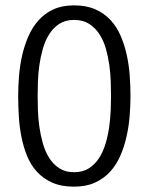

<svg xmlns="http://www.w3.org/2000/svg" viewBox="-20 -698 563 727"><path d="M474.1 -334.5Q474.1 -298.3 470.9 -258.8Q467.8 -219.2 459.2 -181.2Q450.7 -143.1 435.8 -108.6Q420.9 -74.2 397.2 -48.1Q373.5 -22 339.8 -6.6Q306.2 8.8 260.3 8.8Q212.4 8.8 178.2 -6.3Q144 -21.5 120.4 -47.1Q96.7 -72.8 82.8 -106.9Q68.8 -141.1 61.3 -179.2Q53.7 -217.3 51.3 -257.3Q48.8 -297.4 48.8 -334.5Q48.8 -370.6 52 -409.9Q55.2 -449.2 63.7 -487.3Q72.3 -525.4 87.2 -559.8Q102.1 -594.2 125.5 -620.6Q148.9 -647 182.1 -662.4Q215.3 -677.7 260.3 -677.7Q307.1 -677.7 341.1 -662.6Q375 -647.5 398.7 -621.8Q422.4 -596.2 437 -562Q451.7 -527.8 460 -489.7Q468.3 -451.7 471.2 -411.6Q474.1 -371.6 474.1 -334.5ZM400.4 -334.5Q400.4 -357.9 399.4 -388.4Q398.4 -418.9 394 -450.9Q389.6 -482.9 380.9 -513.7Q372.1 -544.4 356.4 -568.6Q340.8 -592.8 317.4 -607.7Q293.9 -622.6 260.3 -622.6Q227.5 -622.6 204.6 -607.7Q181.6 -592.8 166.3 -568.4Q150.9 -543.9 142.1 -512.9Q133.3 -481.9 128.9 -450Q124.5 -418 123.5 -387.7Q122.6 -357.4 122.6 -334.5Q122.6 -311.5 123.5 -281.2Q124.5 -251 128.9 -219Q133.3 -187 142.1 -155.8Q150.9 -124.5 166.3 -100.1Q181.6 -75.7 204.6 -60.8Q227.5 -45.9 260.3 -45.9Q293.5 -45.9 316.7 -60.8Q339.8 -75.7 355.5 -100.1Q371.1 -124.5 380.1 -155.5Q389.2 -186.5 393.6 -218.5Q397.9 -250.5 399.2 -280.8Q400.4 -311 400.4 -334.5Z"/></svg>

Font: SengPathom
Style: Regular
Weight: 400
Designer: John M. Durdin
Foundry: Lao Script for Windows
Version: Version 1.300